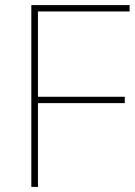

<svg xmlns="http://www.w3.org/2000/svg" viewBox="-20 -734 532 754"><path d="M129 0V-329H470V-354H129V-689H489V-714H103V0Z"/></svg>

Font: Noto Sans Georgian Thin
Style: Regular
Weight: 100
Designer: Monotype Design Team, Akaki Razmadze
Foundry: Google LLC
Version: Version 2.005